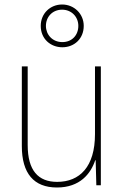

<svg xmlns="http://www.w3.org/2000/svg" viewBox="-20 -823 553 853"><path d="M257 -613C310 -613 352 -651 352 -708C352 -762 309 -803 256 -803C204 -803 161 -764 161 -708C161 -650 205 -613 257 -613ZM257 -636C213 -636 184 -669 184 -708C184 -748 213 -780 256 -780C297 -780 328 -749 328 -708C328 -667 300 -636 257 -636ZM428 -528H402V-227C402 -82 334 -15 234 -15C150 -15 103 -65 103 -179V-528H77V-174C77 -53 130 10 233 10C335 10 383 -51 403 -111H405L408 0H428Z"/></svg>

Font: Noto Sans Hebrew SemiCondensed Thin
Style: Regular
Weight: 100
Width: 4
Designer: Monotype Design Team
Foundry: Monotype Imaging Inc.
Version: Version 2.004